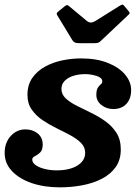

<svg xmlns="http://www.w3.org/2000/svg" viewBox="-25 -788 598 825"><path d="M286.5 -614.5Q290.5 -608.5 296.5 -605.5Q302.5 -602.5 315 -602.5H381Q392.5 -602.5 397.8 -604.8Q403 -607 409 -613L524.5 -722Q532 -728.5 532 -731.8Q532 -735 527 -741L510.5 -760.5Q506 -766.5 502.8 -767.8Q499.5 -769 491.5 -764.5L386 -698.5Q373.5 -691 364.8 -691.2Q356 -691.5 347 -699L273 -760.5Q266.5 -765.5 263.8 -766.2Q261 -767 253 -761L226 -739Q219.5 -734 218.8 -730.5Q218 -727 221.5 -721.5ZM341 -131.5Q341 -97.5 307.8 -76.8Q274.5 -56 218 -56Q192 -56 168.2 -61.8Q144.5 -67.5 129 -78Q113.5 -88.5 113.5 -102.5Q113.5 -111.5 124.8 -116.8Q136 -122 147.2 -132.5Q158.5 -143 158.5 -167Q158.5 -197 137 -214.5Q115.5 -232 84 -232Q47 -232 21 -203.5Q-5 -175 -5 -131Q-5 -86 26.5 -52.8Q58 -19.5 111.5 -1.2Q165 17 232 17Q281.5 17 328.2 8.2Q375 -0.5 412.5 -19.8Q450 -39 472 -70Q494 -101 494 -145.5Q494 -188 475.5 -217Q457 -246 428 -266.8Q399 -287.5 366.5 -303.2Q334 -319 305 -333.5Q276 -348 257.5 -365.2Q239 -382.5 239 -406Q239 -427 253.5 -441.2Q268 -455.5 291.2 -462.5Q314.5 -469.5 341 -469.5Q365 -469.5 389.8 -461.8Q414.5 -454 414.5 -438.5Q414.5 -430.5 408.2 -425.8Q402 -421 395.5 -411.5Q389 -402 389 -380Q389 -354 410.8 -336.8Q432.5 -319.5 462 -319.5Q497.5 -319.5 518 -341.5Q538.5 -363.5 538.5 -401Q538.5 -436.5 512.5 -467.5Q486.5 -498.5 438.2 -517.8Q390 -537 323.5 -537Q283 -537 242.2 -528.5Q201.5 -520 167.8 -501.2Q134 -482.5 113.5 -452.8Q93 -423 93 -380Q93 -343.5 111 -317.5Q129 -291.5 157.2 -272.2Q185.5 -253 217.2 -237.5Q249 -222 277 -207Q305 -192 323 -174Q341 -156 341 -131.5Z"/></svg>

Font: Besley
Style: Bold Italic
Weight: 700
Italic angle: -13°
Designer: Owen Earl
Foundry: indestructible type*
Version: Version 2.001